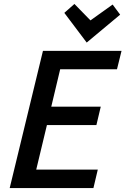

<svg xmlns="http://www.w3.org/2000/svg" viewBox="-20 -950 634 970"><path d="M29 0 197 -693H594L571 -600H284L239 -411H489L467 -318H217L163 -93H474L452 0ZM418 -735 305 -885 356 -930 437 -847 549 -927 587 -876Z"/></svg>

Font: Ubuntu Sans Mono Medium
Style: Italic
Weight: 500
Italic angle: -13.5°
Monospace: yes
Designer: Dalton Maag Ltd
Foundry: Dalton Maag Ltd
Version: Version 1.006